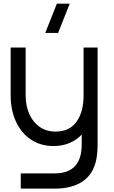

<svg xmlns="http://www.w3.org/2000/svg" viewBox="-20 -808 640 1082"><path d="M300.5 -787.5H373L307.5 -622.5H235ZM451 -540H530V3.5Q530 52 523.5 86.5Q508 171 447.5 213Q387 255 288.5 255H97V169H289Q442 169 440.5 2.5V-49.5Q411 -18.5 371 -1.8Q331 15 282 15Q208 15 153.2 -22.2Q98.5 -59.5 69.2 -124.2Q40 -189 40 -270.5V-540H124.5V-270.5Q124.5 -212.5 144.8 -166.2Q165 -120 203 -93.2Q241 -66.5 293 -66.5Q371.5 -66.5 411.2 -122Q451 -177.5 451 -270.5Z"/></svg>

Font: CCSD_manrope Medium
Style: Regular
Weight: 500
Designer: Mikhail Sharanda
Foundry: Mikhail Sharanda
Version: Version 4.503